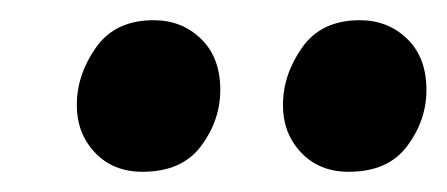

<svg xmlns="http://www.w3.org/2000/svg" viewBox="-20 -746 442 190"><path d="M325 -576Q296 -576 278 -595Q260 -614 260 -642Q260 -672 279 -699Q298 -726 336 -726Q364 -726 383 -707.5Q402 -689 402 -657Q402 -627 383 -601.5Q364 -576 325 -576ZM121 -576Q92 -576 74 -595Q56 -614 56 -642Q56 -672 75 -699Q94 -726 132 -726Q160 -726 179 -707.5Q198 -689 198 -657Q198 -627 179 -601.5Q160 -576 121 -576Z"/></svg>

Font: Faustina VF Beta
Style: Italic
Weight: 400
Italic angle: -8°
Designer: Alfonso Garcia
Foundry: Omnibus-Type
Version: Version 1.006